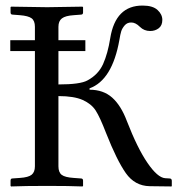

<svg xmlns="http://www.w3.org/2000/svg" viewBox="-20 -671 646 693"><path d="M18.1 0V-19Q18.1 -26.9 24.9 -26.9L51.8 -28.8Q82.5 -30.8 94.2 -40.3Q106 -49.8 106 -70.8V-486.8H17.1V-525.9H106V-574.2Q106 -596.2 94 -605Q82 -613.8 51.8 -616.2L25.9 -618.2Q18.1 -618.2 18.1 -626V-645L20 -647Q120.1 -645 150.1 -645Q180.2 -645 277.8 -647L279.8 -645V-626Q279.8 -618.2 272 -618.2L246.1 -616.2Q216.3 -614.3 203.6 -604.7Q190.9 -595.2 190.9 -574.2V-525.9H288.1V-486.8H190.9V-366.2Q270 -366.2 295.9 -380.9Q335 -401.9 352.1 -439.9Q369.1 -478 377.9 -533.2Q397 -651.4 495.1 -650.9Q531.2 -650.9 548.6 -635Q565.9 -619.1 565.9 -599.1Q565.9 -579.1 553 -569.1Q540 -559.1 522 -559.1Q500 -559.1 484.9 -574.2Q468.8 -590.3 453.1 -589.8Q439 -589.8 429.9 -579.3Q420.9 -568.8 417.5 -557.9Q414.1 -546.9 411.1 -527.8Q385.3 -381.8 303.2 -352.1V-347.2Q353 -347.2 385 -318.6Q417 -290 438 -233.9Q476.1 -135.7 512.5 -82.8Q548.8 -29.8 576.2 -27.8L591.8 -26.9Q599.6 -26.9 600.1 -19V0L599.1 2L520 1Q466.8 0 434.3 -45.9Q401.9 -91.8 362.8 -190.9Q340.8 -248 325.4 -272Q310.1 -295.9 278.6 -310.1Q247.1 -324.2 190.9 -324.2V-70.8Q190.9 -48.8 202.9 -39.8Q214.8 -30.8 246.1 -28.8L272 -26.9Q279.8 -26.9 279.8 -19V0L277.8 2Q230 0 150.9 0Q68.8 0 20 2Z"/></svg>

Font: Linux Libertine Capitals
Style: Small Caps
Weight: 400
Designer: Philipp H. Poll
Foundry: Philipp H. Poll
Version: Version 5.1.3